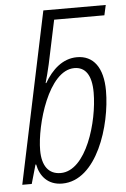

<svg xmlns="http://www.w3.org/2000/svg" viewBox="-54 -800 557 849"><g transform="rotate(-5 224.0 -375.0)"><path d="M188 10C342 10 416 -229 416 -382C416 -486 373 -541 301 -541C237 -541 189 -496 156 -439H153C159 -460 168 -493 174 -521L215 -715H438L448 -760H171L11 0H53L77 -84H80C90 -32 124 10 188 10ZM185 -37C132 -37 103 -75 103 -145C103 -257 170 -494 285 -494C333 -494 361 -458 361 -379C361 -250 299 -37 185 -37Z"/></g></svg>

Font: Noto Sans Condensed Light
Style: Italic
Weight: 300
Width: 3
Italic angle: -12°
Designer: Monotype Design Team
Foundry: Monotype Imaging Inc.
Version: Version 2.013